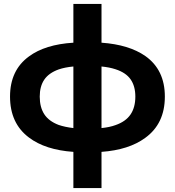

<svg xmlns="http://www.w3.org/2000/svg" viewBox="-20 -762 889 976"><path d="M353 194V10Q210 0 127 -63Q31 -135 31 -271Q31 -405 127 -475Q209 -536 353 -545V-742H496V-545Q636 -535 719 -477Q818 -407 818 -271Q818 -133 718 -61Q635 0 496 10V194ZM353 -424Q310 -420 278 -409Q228 -391 205 -357Q182 -323 182 -271Q182 -217 205 -181.5Q228 -146 278 -127Q310 -116 353 -111ZM496 -111Q537 -115 567 -126Q619 -144 643.5 -180Q668 -216 668 -271Q668 -324 644 -358.5Q620 -393 567 -410Q537 -420 496 -424Z"/></svg>

Font: Montserrat Z
Style: Bold
Weight: 700
Designer: Julieta Ulanovsky
Foundry: Julieta Ulanovsky
Version: Version 8.000